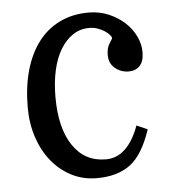

<svg xmlns="http://www.w3.org/2000/svg" viewBox="-43 -529 528 585"><g transform="rotate(-5 221.0 -236.5)"><path d="M397.5 -119.1Q372.1 -43 333 -13.7Q293.9 15.6 230.5 15.6Q188.5 15.6 153.3 -2.4Q118.2 -20.5 92.8 -51.8Q67.4 -83 53.2 -125.5Q39.1 -168 39.1 -216.8Q39.1 -279.3 53.2 -329.6Q67.4 -379.9 94.2 -415.5Q121.1 -451.2 160.2 -470.2Q199.2 -489.3 249 -489.3Q282.2 -489.3 310.5 -477.1Q338.9 -464.8 359.4 -445.8Q379.9 -426.8 391.1 -402.8Q402.3 -378.9 402.3 -355.5Q402.3 -327.1 389.6 -313.5Q377 -299.8 355.5 -299.8Q332 -299.8 314 -314.5Q295.9 -329.1 295.9 -355.5Q295.9 -377 304.7 -390.1Q313.5 -403.3 313.5 -406.2Q313.5 -409.2 308.1 -415.5Q302.7 -421.9 293.9 -427.7Q285.2 -433.6 272.9 -438Q260.7 -442.4 247.1 -442.4Q218.8 -442.4 196.8 -427.7Q174.8 -413.1 158.7 -386.7Q142.6 -360.4 134.3 -323.2Q126 -286.1 126 -241.2Q126 -146.5 162.1 -92.8Q198.2 -39.1 262.7 -39.1Q296.9 -39.1 322.3 -63.5Q347.7 -87.9 364.3 -133.8Z"/></g></svg>

Font: Uchen
Style: Regular
Weight: 400
Designer: Christopher J. Fynn
Foundry: Christopher J. Fynn for DDC
Version: Version 1.000 preliminary